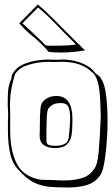

<svg xmlns="http://www.w3.org/2000/svg" viewBox="-20 -787 495 848"><path d="M250 -669Q303 -616 303 -616L312 -607Q329 -590 336 -585L335 -584Q349 -570 356 -565Q338 -561 307.5 -558Q277 -555 249 -555Q216 -555 195 -558Q167 -591 125 -627V-626Q98 -648 83 -664.5Q68 -681 65 -684L147 -767Q183 -738 250 -669ZM80 -683 114 -652Q173 -597 181 -587Q190 -585 208 -585Q296 -585 315 -591Q315 -591 259 -647Q183 -727 148 -754L79 -684ZM196 -524Q204 -523 233 -523L257 -524Q295 -524 331 -512Q367 -500 391 -477H390Q393 -473 399 -466.5Q405 -460 410 -457L409 -458Q436 -440 445.5 -386Q455 -332 455 -252Q455 -181 446 -105Q437 -29 421 -11Q400 19 364 30Q328 41 280 41Q229 41 197.5 38Q166 35 135.5 21.5Q105 8 77 -21L68 -30Q37 -59 26 -104.5Q15 -150 15 -211V-247L16 -281Q16 -293 15 -304Q14 -315 14 -324Q14 -367 16 -389Q18 -411 31 -442H30Q31 -448 32.5 -454Q34 -460 36 -462V-461L35 -458L36 -460Q51 -492 95.5 -508Q140 -524 196 -524ZM25 -283V-209Q25 -121 54.5 -63.5Q84 -6 161 7L208 8Q242 10 261 10Q308 10 341 0Q374 -10 393 -37Q410 -54 415.5 -113Q421 -172 425 -272Q425 -281 423 -336.5Q421 -392 411.5 -425.5Q402 -459 384 -470Q339 -514 253 -514L215 -513Q202 -513 195 -514Q144 -514 101 -499Q58 -484 45 -456Q34 -417 29 -387Q24 -357 24 -325ZM300 -259Q300 -216 296 -190.5Q292 -165 275 -149Q258 -133 223 -133Q193 -133 174 -146Q155 -159 155 -188Q156 -201 156 -234Q156 -280 158.5 -305.5Q161 -331 170 -338Q190 -363 230 -363Q300 -363 300 -259ZM185 -167Q185 -151 195 -147Q205 -143 223 -143Q284 -143 284 -185Q290 -239 290 -263Q290 -296 282.5 -314Q275 -332 248 -332Q242 -332 226 -330H227Q208 -325 198 -312L196 -310Q188 -305 186.5 -264.5Q185 -224 185 -167Z"/></svg>

Font: Londrina Shadow
Style: Regular
Weight: 400
Designer: Marcelo Magalhaes
Foundry: Marcelo Magalhães
Version: Version 1.002